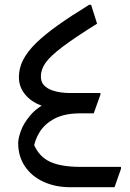

<svg xmlns="http://www.w3.org/2000/svg" viewBox="-20 -783 542 803"><path d="M56 -185Q56 -204 67.5 -236Q79 -268 107.5 -301.5Q136 -335 186 -358L179 -335Q149 -340 121.5 -356.5Q94 -373 76.5 -399.5Q59 -426 59 -460Q59 -498 77 -533Q95 -568 131.5 -603.5Q168 -639 223 -678Q278 -717 353 -763H361L386 -684Q293 -626 242 -587.5Q191 -549 171 -521Q151 -493 151 -463Q151 -440 164 -426.5Q177 -413 196 -406Q215 -399 235 -396.5Q255 -394 270 -394H400V-387L372 -309H317Q251 -309 209.5 -287.5Q168 -266 146 -231Q124 -196 119 -154L98 -173L115 -198Q133 -138 179.5 -111.5Q226 -85 319 -85H486V-77L459 0H274Q212 0 162.5 -22.5Q113 -45 84.5 -87Q56 -129 56 -185Z"/></svg>

Font: Kufam
Style: Italic
Weight: 400
Italic angle: -11°
Designer: Artur Schmal
Foundry: Original Type
Version: Version 1.301; ttfautohint (v1.8.3)